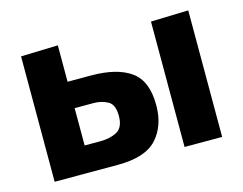

<svg xmlns="http://www.w3.org/2000/svg" viewBox="-76 -621 935 738"><g transform="rotate(-15 391.0 -252.0)"><path d="M57.5 0V-499L205 -503.5V-358.5H298.5Q401 -358.5 456 -319.5Q511 -280.5 511 -184Q511 -101 464.8 -50.5Q418.5 0 309.5 0ZM205 -105H267.5Q307 -105 334.2 -120Q361.5 -135 361.5 -181.5Q361.5 -226.5 336.5 -240Q311.5 -253.5 281 -253.5H205ZM574.5 0V-499L724 -503.5V0Z"/></g></svg>

Font: Heraclito
Style: Bold
Weight: 700
Designer: Kostas Bartsokas (font) & Cristiano Sobral (main changes)
Foundry: Kostas Bartsokas (font) & Cristiano Sobral (main changes)
Version: Version 1.00;July 8, 2020;FontCreator 13.0.0.2655 64-bit